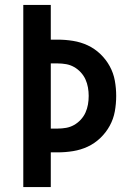

<svg xmlns="http://www.w3.org/2000/svg" viewBox="-20 -755 540 775"><path d="M74 0V-735H185V-595H213Q244 -595 275 -590Q306 -585 334 -572Q362 -559 385 -537Q408 -515 423 -487.5Q438 -460 443.5 -429.5Q449 -399 449 -368Q449 -336 443.5 -305.5Q438 -275 423 -247.5Q408 -220 385 -198Q362 -176 334 -163Q306 -150 275 -145Q244 -140 213 -140H185V0ZM185 -236H213Q230 -236 247 -239Q264 -242 279 -250.5Q294 -259 306 -272Q318 -285 325 -300.5Q332 -316 335 -333Q338 -350 338 -368Q338 -385 335 -402Q332 -419 325 -434.5Q318 -450 306 -463Q294 -476 279 -484.5Q264 -493 247 -496Q230 -499 213 -499H185Z"/></svg>

Font: Iosevka SS18
Style: Bold
Weight: 700
Monospace: yes
Designer: Belleve Invis
Foundry: Belleve Invis
Version: Version 25.1.1; ttfautohint (v1.8.4)